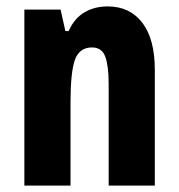

<svg xmlns="http://www.w3.org/2000/svg" viewBox="-20 -672 558 599"><path d="M316 -652Q385 -652 424 -601Q463 -550 463 -454V-93H319V-410Q319 -466 308.5 -495Q298 -524 267 -524Q228 -524 214 -486Q200 -448 200 -352V-93H56V-642H169L184 -575H194Q212 -615 243.5 -633.5Q275 -652 316 -652Z"/></svg>

Font: Noto Sans Kannada UI ExtraCondensed ExtraBold
Style: Regular
Weight: 800
Width: 2
Designer: Jelle Bosma - Monotype Design Team
Foundry: Monotype Imaging Inc.
Version: Version 2.005; ttfautohint (v1.8.4.7-5d5b)